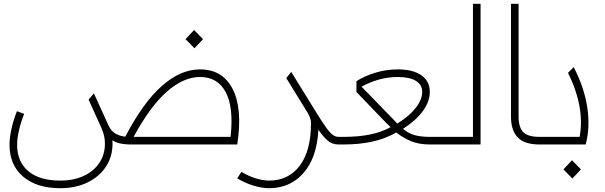

<svg xmlns="http://www.w3.org/2000/svg" viewBox="-20 -760 3185 1010"><path d="M297 230Q173 230 101.5 169Q30 108 30 1Q30 -34 40 -80.5Q50 -127 69 -175L107 -161Q89 -115 79.5 -73Q70 -31 70 1Q70 91 129 140.5Q188 190 297 190Q367 190 420 165.5Q473 141 502.5 97Q532 53 532 -5Q532 -27 527.5 -45.5Q523 -64 516 -81L514 -86L446 -236L474 -269L550 -102Q566 -67 591 -55Q616 -43 639 -41Q733 -221 831.5 -308Q930 -395 1032 -395Q1151 -395 1204 -291.5Q1257 -188 1228 0H664Q644 0 619 -4Q594 -8 571 -22Q572 -12 572 -5Q572 64 537 117Q502 170 440 200Q378 230 297 230ZM1032 -355Q946 -355 858 -278Q770 -201 683 -40H1193Q1210 -195 1167.5 -275Q1125 -355 1032 -355ZM1003 -506 956 -554 1001 -602 1048 -554Z M1396 230Q1357 230 1312 216Q1267 202 1228 178L1250 144Q1284 165 1323 177.5Q1362 190 1396 190Q1497 190 1556.5 112Q1616 34 1616 -113Q1616 -128 1609.5 -144Q1603 -160 1592 -177L1486 -349L1512 -382L1644 -168Q1675 -118 1695 -90Q1715 -62 1730 -51Q1745 -40 1761 -40H1765V0H1760Q1729 0 1705.5 -19Q1682 -38 1655 -77Q1647 70 1576.5 150Q1506 230 1396 230Z M1765 0V-40H1788Q1864 -40 1924.5 -52Q1985 -64 2035 -91Q2022 -103 2009.5 -115.5Q1997 -128 1984 -142L1855 -276V-333Q1897 -360 1954.5 -377.5Q2012 -395 2072 -395Q2152 -395 2196.5 -364Q2241 -333 2241 -277Q2241 -226 2204.5 -176Q2168 -126 2100 -82Q2130 -57 2163 -48.5Q2196 -40 2242 -40H2311V0H2242Q2183 0 2141.5 -17.5Q2100 -35 2065 -63Q2004 -29 1936 -14.5Q1868 0 1788 0ZM2070 -110Q2133 -149 2167 -192.5Q2201 -236 2201 -277Q2201 -314 2168 -334.5Q2135 -355 2072 -355Q2020 -355 1970 -340.5Q1920 -326 1882 -304L2012 -170Q2028 -154 2042.5 -139Q2057 -124 2070 -110Z M2311 0V-40H2468V-740H2508V0Z M2818 0Q2739 0 2703.5 -37Q2668 -74 2668 -146V-740H2708V-146Q2708 -91 2732 -65.5Q2756 -40 2818 -40H2834V0Z M2834 0V-40H3029Q3058 -194 2968 -377L2998 -407Q3054 -298 3069.5 -194Q3085 -90 3061 0ZM2991 179 2944 131 2989 83 3036 131Z"/></svg>

Font: Readex Pro Light
Style: Regular
Weight: 300
Designer: Bonnie Shaver-Troup, Thomas Jockin
Foundry: Lexend
Version: Version 1.200; ttfautohint (v1.8.3)